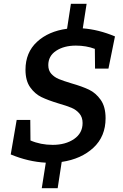

<svg xmlns="http://www.w3.org/2000/svg" viewBox="-20 -849 644 1002"><path d="M232 -509Q232 -481 248 -463.5Q264 -446 287 -436.5Q310 -427 353 -414Q409 -398 444.5 -381Q480 -364 505.5 -328Q531 -292 531 -232Q531 -137 467.5 -78Q404 -19 302 -4L281 133H198L219 0Q127 -5 36 -43L67 -223H138L139 -116Q192 -93 255 -93Q322 -93 366.5 -123.5Q411 -154 411 -207Q411 -237 394.5 -256.5Q378 -276 353 -286.5Q328 -297 286 -309Q230 -326 196 -342.5Q162 -359 137.5 -393.5Q113 -428 113 -485Q113 -575 173 -630.5Q233 -686 330 -699L350 -829H432L412 -701Q494 -695 580 -659L546 -491H476L475 -594Q430 -611 376 -611Q314 -611 273 -584Q232 -557 232 -509Z"/></svg>

Font: Bitter Pro SemiBold
Style: Italic
Weight: 600
Italic angle: -9°
Designer: Sol Matas, and Bitter project Authors
Foundry: Sol Matas
Version: Version 1.010